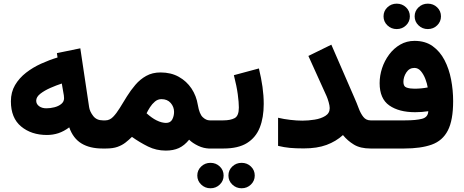

<svg xmlns="http://www.w3.org/2000/svg" viewBox="-20 -799 2497 1033"><path d="M531.2 0Q463.4 0 418.5 -27.1Q373.5 -54.2 352.5 -113.8Q323.7 -92.3 294.4 -82.5Q265.1 -72.8 232.4 -72.8Q148.9 -72.8 93.8 -118.4Q38.6 -164.1 38.6 -253.9Q38.6 -303.2 61 -341.3Q83.5 -379.4 120.4 -408Q157.2 -436.5 201.4 -456.5Q245.6 -476.6 289.6 -489.7L286.1 -513.2L412.1 -539.1L459.5 -222.7Q462.9 -199.2 481.2 -175.3Q499.5 -151.4 533.2 -151.4H547.4V0ZM324.7 -270.5Q324.7 -277.3 323.5 -286.1Q322.3 -294.9 320.3 -304.2L312.5 -349.6Q283.7 -340.3 251.5 -326.2Q219.2 -312 197 -294.7Q174.8 -277.3 174.8 -257.3Q174.8 -239.3 190.2 -227.8Q205.6 -216.3 229.5 -216.3Q251 -216.3 272.9 -221.9Q294.9 -227.5 309.8 -239.7Q324.7 -252 324.7 -270.5Z M549.8 0H529.3L529.8 -151.4H547.4Q569.8 -151.4 588.1 -169.9Q606.4 -188.5 624.5 -218Q642.6 -247.6 662.8 -280.3Q683.1 -313 708.3 -342.5Q733.4 -372.1 766.6 -390.6Q799.8 -409.2 843.8 -409.2Q899.9 -409.2 941.9 -385.7Q983.9 -362.3 1010.3 -322.8Q1036.6 -283.2 1044.4 -234.4Q1052.7 -185.5 1070.8 -168.5Q1088.9 -151.4 1108.4 -151.4H1121.1V0H1107.9Q1076.7 0 1046.1 -14.6Q1015.6 -29.3 997.6 -47.4Q972.2 -16.1 942.4 -2.4Q912.6 11.2 872.1 11.2Q820.8 11.2 776.4 -10.7Q731.9 -32.7 689.9 -62.5Q672.9 -45.9 654.8 -31.7Q636.7 -17.6 612.1 -8.8Q587.4 0 549.8 0ZM848.6 -265.6Q829.1 -265.6 813.7 -252.7Q798.3 -239.7 787.1 -222.2Q775.9 -204.6 768.6 -189.5Q796.9 -164.1 821.3 -151.9Q836.9 -144 850.1 -140.9Q863.3 -137.7 873 -137.7Q897 -137.7 906.7 -156.2Q916.5 -174.8 916.5 -196.8Q916.5 -224.1 898.4 -244.9Q880.4 -265.6 848.6 -265.6Z M1182.6 0H1100.6V-151.4H1181.6Q1220.2 -151.4 1242.7 -163.6Q1265.1 -175.8 1265.1 -220.7Q1265.1 -247.6 1259.3 -291.5Q1253.4 -335.4 1238.3 -394.5L1373 -430.7Q1385.7 -378.4 1392.3 -331.5Q1398.9 -284.7 1398.9 -239.7Q1398.9 -166.5 1377.7 -112.8Q1356.4 -59.1 1309.1 -29.5Q1261.7 0 1182.6 0ZM1209 145.5Q1209 116.7 1229.7 96.9Q1250.5 77.1 1279.8 77.1Q1309.6 77.1 1330.1 96.9Q1350.6 116.7 1350.6 145.5Q1350.6 173.8 1330.1 193.8Q1309.6 213.9 1279.8 213.9Q1250.5 213.9 1229.7 193.8Q1209 173.8 1209 145.5ZM1041.5 145.5Q1041.5 116.7 1062.3 96.9Q1083 77.1 1112.3 77.1Q1142.1 77.1 1162.6 96.9Q1183.1 116.7 1183.1 145.5Q1183.1 173.8 1162.6 193.8Q1142.1 213.9 1112.3 213.9Q1083 213.9 1062.3 193.8Q1041.5 173.8 1041.5 145.5Z M1753.9 -217.3Q1753.9 -229.5 1748.3 -249.3Q1742.7 -269 1737.3 -281.2L1639.2 -498L1762.7 -558.6L1886.2 -274.4Q1899.4 -244.6 1909.9 -216.3Q1920.4 -188 1935.1 -169.7Q1949.7 -151.4 1973.6 -151.4H1993.7V0H1973.6Q1918.9 0 1884.5 -20.8Q1850.1 -41.5 1825.2 -72.3Q1787.6 -38.1 1736.8 -19.3Q1686 -0.5 1614.3 -0.5Q1569.8 -0.5 1539.3 -3.4Q1508.8 -6.3 1476.1 -14.2V-165.5Q1506.3 -158.2 1541.7 -154.1Q1577.1 -149.9 1606.9 -149.9Q1638.7 -149.9 1672.6 -155.3Q1706.5 -160.6 1730.2 -175.3Q1753.9 -189.9 1753.9 -217.3Z M2210.9 -710.9Q2210.9 -739.7 2231.7 -759.5Q2252.4 -779.3 2281.7 -779.3Q2311.5 -779.3 2332 -759.5Q2352.5 -739.7 2352.5 -710.9Q2352.5 -682.6 2332 -662.6Q2311.5 -642.6 2281.7 -642.6Q2252.4 -642.6 2231.7 -662.6Q2210.9 -682.6 2210.9 -710.9ZM2043.5 -710.9Q2043.5 -739.7 2064.2 -759.5Q2085 -779.3 2114.3 -779.3Q2144 -779.3 2164.6 -759.5Q2185.1 -739.7 2185.1 -710.9Q2185.1 -682.6 2164.6 -662.6Q2144 -642.6 2114.3 -642.6Q2085 -642.6 2064.2 -662.6Q2043.5 -682.6 2043.5 -710.9ZM2160.2 -151.4Q2218.3 -151.4 2250.7 -159.9Q2283.2 -168.5 2284.2 -200.7Q2250.5 -195.3 2213.4 -195.3Q2126.5 -195.3 2074.5 -231.7Q2022.5 -268.1 2022.5 -351.6Q2022.5 -392.1 2035.6 -432.1Q2048.8 -472.2 2073.7 -505.6Q2098.6 -539.1 2133.3 -559.1Q2168 -579.1 2210.4 -579.1Q2268.1 -579.1 2307.6 -550.8Q2347.2 -522.5 2371.6 -475.6Q2396 -428.7 2407 -371.1Q2418 -313.5 2418 -254.9Q2418 -152.3 2389.6 -97.2Q2361.3 -42 2303 -21Q2244.6 0 2154.3 0H1975.6V-151.4ZM2209.5 -321.8Q2227.5 -321.8 2245.8 -323.5Q2264.2 -325.2 2281.2 -328.6Q2277.8 -349.6 2268.6 -374Q2259.3 -398.4 2244.6 -416Q2230 -433.6 2209.5 -433.6Q2182.1 -433.6 2166.3 -409.4Q2150.4 -385.3 2150.4 -357.9Q2150.4 -333.5 2168.2 -327.6Q2186 -321.8 2209.5 -321.8Z"/></svg>

Font: Vazirmatn RD Black
Style: Regular
Weight: 900
Designer: Saber Rastikerdar
Foundry: Saber Rastikerdar
Version: Version 32.102